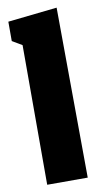

<svg xmlns="http://www.w3.org/2000/svg" viewBox="-87 -807 465 849"><g transform="rotate(-10 145.0 -382.0)"><path d="M236 0 231 -764 10 -740V-653L54 -627V0Z"/></g></svg>

Font: Frost ExtraBold
Style: Regular
Weight: 800
Designer: Lee Frost
Foundry: Lee Frost for Ice Communication Norge AS
Version: Version 2.011;hotconv 1.0.107;makeotfexe 2.5.65593